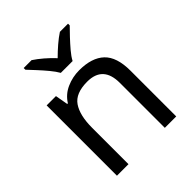

<svg xmlns="http://www.w3.org/2000/svg" viewBox="-209 -901 1035 1035"><g transform="rotate(-45 309.0 -383.0)"><path d="M343 -546Q439 -546 488 -499.5Q537 -453 537 -349V0H450V-343Q450 -472 330 -472Q241 -472 207 -422Q173 -372 173 -278V0H85V-536H156L169 -463H174Q200 -505 246 -525.5Q292 -546 343 -546ZM263 -606Q250 -629 228 -655.5Q206 -682 182 -708Q158 -734 140 -753V-766H200Q226 -749 254 -725Q282 -701 307 -674Q334 -701 362 -725Q390 -749 416 -766H478V-753Q459 -734 434.5 -708Q410 -682 387.5 -655.5Q365 -629 353 -606Z"/></g></svg>

Font: Noto Sans Mende Kikakui
Style: Regular
Weight: 400
Designer: Monotype Design Team
Foundry: Monotype Imaging Inc.
Version: Version 2.003; ttfautohint (v1.8.4.7-5d5b)